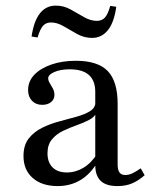

<svg xmlns="http://www.w3.org/2000/svg" viewBox="-20 -639 549 671"><path d="M312.9 -206.5V-317.7Q312.9 -357.3 290.7 -377Q268.5 -396.8 223.4 -396.8Q191.9 -396.8 170.2 -387.5Q148.4 -378.2 148.4 -365.3Q148.4 -357.3 154 -348.4Q159.7 -339.5 164.9 -329.4Q170.2 -319.4 170.2 -307.3Q170.2 -291.9 158.5 -282.3Q146.8 -272.6 127.4 -272.6Q105.6 -272.6 91.9 -286.7Q78.2 -300.8 78.2 -324.2Q78.2 -354.8 99.6 -377.4Q121 -400 158.9 -413.3Q196.8 -426.6 245.2 -426.6Q321.8 -426.6 356.5 -390.7Q391.1 -354.8 391.1 -276.6V-206.5ZM181.5 11.3Q126.6 11.3 94.4 -16.9Q62.1 -45.2 62.1 -93.5Q62.1 -131.5 80.2 -154.8Q98.4 -178.2 127 -192.3Q155.6 -206.5 187.9 -214.9Q220.2 -223.4 248.8 -231.5Q277.4 -239.5 295.6 -251.2Q313.7 -262.9 313.7 -283.1L316.9 -245.2Q310.5 -229.8 291.1 -219.8Q271.8 -209.7 247.6 -201.2Q223.4 -192.7 200 -181.5Q176.6 -170.2 161.3 -151.6Q146 -133.1 146 -103.2Q146 -71.8 163.7 -54Q181.5 -36.3 213.7 -36.3Q244.4 -36.3 271.8 -52.8Q299.2 -69.4 320.2 -102.4L319.4 -70.2Q294.4 -29 259.7 -8.9Q225 11.3 181.5 11.3ZM391.1 -64.5Q391.1 -45.2 397.6 -36.3Q404 -27.4 417.7 -27.4Q431.5 -27.4 444.8 -34.3Q458.1 -41.1 471.8 -50.8L485.5 -26.6Q464.5 -8.1 442.3 1.6Q420.2 11.3 390.3 11.3Q350.8 11.3 331.9 -6.9Q312.9 -25 312.9 -62.1V-206.5H391.1ZM301.6 -506.5Q274.2 -506.5 249.6 -520.2Q225 -533.9 202.4 -547.2Q179.8 -560.5 158.1 -560.5Q141.1 -560.5 130.6 -549.2Q120.2 -537.9 111.3 -508.1L90.3 -511.3Q98.4 -566.1 119.8 -592.7Q141.1 -619.4 175 -619.4Q202.4 -619.4 226.6 -606Q250.8 -592.7 273.4 -579.4Q296 -566.1 318.5 -566.1Q336.3 -566.1 346.8 -577.8Q357.3 -589.5 365.3 -618.5L386.3 -615.3Q379 -561.3 357.3 -533.9Q335.5 -506.5 301.6 -506.5Z"/></svg>

Font: Playfair 5pt SemiExpanded Light
Style: Regular
Weight: 400
Version: Version 2.203